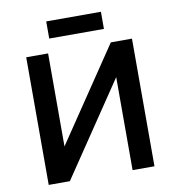

<svg xmlns="http://www.w3.org/2000/svg" viewBox="-93 -955 946 1037"><g transform="rotate(-10 380.0 -436.0)"><path d="M90 0V-700H210V-190L554 -700H670V0H550V-510L206 0ZM230 -778V-872H530V-778Z"/></g></svg>

Font: Golos Text Medium
Style: Regular
Weight: 500
Designer: A.Korolkova, Vitaly Kuzmin
Foundry: ParaType Ltd
Version: Version 2.004